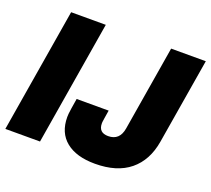

<svg xmlns="http://www.w3.org/2000/svg" viewBox="-128 -887 1159 1057"><g transform="rotate(20 452.0 -358.5)"><path d="M320.3 -727.5 199.7 0H-3.4L117.2 -727.5ZM524.9 11.7Q415.5 11.7 355 -37.4Q294.4 -86.4 294.4 -178.7Q294.4 -187 295.4 -198Q296.4 -209 299.6 -230Q302.7 -251 309.1 -289.1H496.6Q491.2 -255.9 488.8 -240.2Q486.3 -224.6 485.8 -219Q485.4 -213.4 485.4 -210.4Q485.4 -156.2 541.5 -156.2Q608.4 -156.2 620.6 -229.5L703.1 -727.5H906.2L822.8 -225.6Q803.7 -111.3 728.5 -49.8Q653.3 11.7 524.9 11.7Z"/></g></svg>

Font: Inter Display Black
Style: Italic
Weight: 900
Italic angle: -9.39999°
Designer: Rasmus Andersson
Foundry: rsms
Version: Version 4.000;git-a52131595